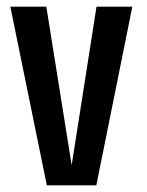

<svg xmlns="http://www.w3.org/2000/svg" viewBox="-20 -556 440 576"><path d="M269 0H120.5L11 -536H119L194.5 -63.5H195.5L269.5 -536H377Z"/></svg>

Font: Anybody Narrow Medium
Style: Regular
Weight: 500
Width: 3
Designer: Tyler Finck
Foundry: Etcetera Type Company
Version: Version 1.000; ttfautohint (v1.8)